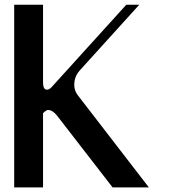

<svg xmlns="http://www.w3.org/2000/svg" viewBox="-20 -812 748 832"><path d="M166.5 -791.5V-455.1Q166.5 -423.3 183.6 -423.3Q193.8 -423.3 204.6 -435.5L527.3 -791.5H583.5L325.2 -506.3Q301.8 -480 301.8 -444.3Q301.8 -419.9 315.9 -400.9L625 0H467.8L227.5 -310.5Q208 -335.4 187.5 -335.4Q181.2 -335.4 166.5 -321.8V0H41.5V-791.5Z"/></svg>

Font: Gputeks
Style: Bold
Weight: 600
Width: 8
Version: Version 0.9